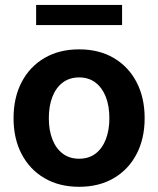

<svg xmlns="http://www.w3.org/2000/svg" viewBox="-20 -736 633 768"><path d="M296.4 11.2Q217.3 11.2 158.2 -23.2Q99.1 -57.6 66.7 -119.4Q34.2 -181.2 34.2 -263.2Q34.2 -345.7 66.7 -407.7Q99.1 -469.7 158.2 -504.2Q217.3 -538.6 296.4 -538.6Q376 -538.6 434.8 -504.2Q493.7 -469.7 526.1 -407.7Q558.6 -345.7 558.6 -263.2Q558.6 -181.2 526.1 -119.4Q493.7 -57.6 434.8 -23.2Q376 11.2 296.4 11.2ZM296.4 -101.1Q335 -101.1 361.8 -121.3Q388.7 -141.6 403.1 -178.2Q417.5 -214.8 417.5 -263.2Q417.5 -312.5 403.1 -348.9Q388.7 -385.3 361.8 -405.8Q335 -426.3 296.4 -426.3Q258.3 -426.3 231.2 -406Q204.1 -385.7 189.7 -349.1Q175.3 -312.5 175.3 -263.2Q175.3 -214.8 189.7 -178.2Q204.1 -141.6 231.2 -121.3Q258.3 -101.1 296.4 -101.1ZM468.3 -716.3V-635.7H124.5V-716.3Z"/></svg>

Font: Inter Cardless Tabular Bold
Style: Bold
Weight: 700
Designer: Rasmus Andersson
Foundry: rsms
Version: Version 4.000;git-4fc901f